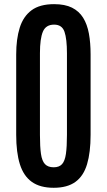

<svg xmlns="http://www.w3.org/2000/svg" viewBox="-20 -890 512 920"><path d="M237.3 9.8Q171.9 9.8 132.3 -18.6Q92.8 -46.9 75.2 -103.3Q57.6 -159.7 57.6 -244.1V-628.9Q57.6 -703.1 74.5 -757.1Q91.3 -811 130.9 -840.6Q170.4 -870.1 239.3 -870.1Q291 -870.1 325 -853.3Q358.9 -836.4 378.4 -804.9Q397.9 -773.4 406 -729Q414.1 -684.6 414.1 -628.9V-244.1Q414.1 -159.7 397.2 -103.3Q380.4 -46.9 341.6 -18.6Q302.7 9.8 237.3 9.8ZM237.3 -88.4Q263.7 -88.4 277.3 -103.5Q291 -118.7 295.9 -152.8Q300.8 -187 300.8 -243.2V-634.8Q300.8 -703.1 289.1 -737.5Q277.3 -772 239.3 -772Q199.7 -772 185.5 -738.3Q171.4 -704.6 171.4 -635.3V-243.2Q171.4 -186.5 176.3 -152.6Q181.2 -118.7 195.6 -103.5Q210 -88.4 237.3 -88.4Z"/></svg>

Font: Antonio SemiBold
Style: Regular
Weight: 600
Designer: Vernon Adams
Foundry: Vernon Adams
Version: Version 1.002